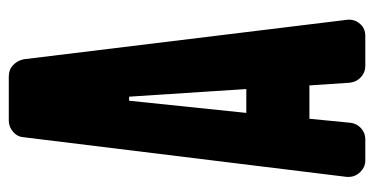

<svg xmlns="http://www.w3.org/2000/svg" viewBox="-222 -608 831 426"><g transform="rotate(-90 193.0 -395.5)"><path d="M191 -524H182L155 -264H208ZM362 -37Q362 -22 352 -11Q342 0 326 0H259Q245 0 234.5 -9.5Q224 -19 222 -34L216 -124H142L133 -32Q131 -18 120.5 -9Q110 0 97 0H49Q35 0 24 -11Q13 -22 13 -37V-41L101 -758Q102 -772 113 -781.5Q124 -791 138 -791H236Q251 -791 261 -781.5Q271 -772 274 -758Z"/></g></svg>

Font: H.H. Samuel
Style: Regular
Weight: 900
Width: 1
Designer: deFharo
Foundry: deFharo
Version: Version 1.009